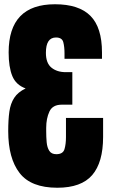

<svg xmlns="http://www.w3.org/2000/svg" viewBox="-20 -881 534 911"><path d="M252 9.8Q127 9.8 73 -60.1Q19 -129.9 19 -258.8Q19 -312.5 24.4 -351.1Q29.8 -389.6 47.4 -416.7Q64.9 -443.8 101.6 -461.4Q55.7 -478 38.3 -520.5Q21 -563 21 -632.3Q21 -860.8 240.7 -860.8Q354.5 -860.8 409.2 -805.7Q463.9 -750.5 463.9 -632.3V-602.1H286.1V-627.9Q286.1 -658.7 280.3 -680.9Q274.4 -703.1 245.6 -703.1Q197.8 -703.1 197.8 -630.4Q197.8 -581.5 224.1 -560.1Q250.5 -538.6 292 -538.6H323.2V-384.3H272.5Q229.5 -384.3 214.4 -351.6Q199.2 -318.8 199.2 -274.4V-258.8Q199.2 -231.4 201.4 -206.3Q203.6 -181.2 213.9 -165.3Q224.1 -149.4 247.1 -149.4Q278.8 -149.4 285.9 -173.1Q293 -196.8 293 -231V-321.3H469.2V-231.4Q469.2 -110.4 417.5 -50.3Q365.7 9.8 252 9.8Z"/></svg>

Font: webenart
Style: Regular
Weight: 400
Designer: Vernon Adams
Foundry: Vernon Adams
Version: Version 2.116; ttfautohint (v1.8.3)